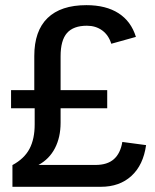

<svg xmlns="http://www.w3.org/2000/svg" viewBox="-20 -718 596 738"><path d="M541.5 -160.2Q530.8 -83.5 485.1 -41.7Q439.5 0 367.7 0H27.8V-83.5Q73.2 -107.9 93.3 -145.8Q113.3 -183.6 113.3 -239.7V-301.8H22.5V-371.6H111.8V-502.9Q111.8 -599.1 162.8 -648.7Q213.9 -698.2 312 -698.2Q387.2 -698.2 435.5 -667.2Q483.9 -636.2 502.4 -576.2L407.7 -549.8Q397.5 -583 372.8 -601.1Q348.1 -619.1 314 -619.1Q262.2 -619.1 237.5 -591.1Q212.9 -563 212.9 -502V-371.6H392.1V-301.8H212.9V-246.1Q212.9 -190.4 191.2 -148.4Q169.4 -106.4 127.9 -84H347.2Q392.6 -84 417.7 -106.2Q442.9 -128.4 450.2 -172.4Z"/></svg>

Font: Arimo Medium
Style: Regular
Weight: 500
Designer: Steve Matteson
Foundry: Monotype Imaging Inc.
Version: Version 1.33